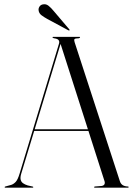

<svg xmlns="http://www.w3.org/2000/svg" viewBox="-20 -871 618 891"><path d="M136.5 -271H405L406 -263.5H134ZM134.5 -2.5Q134.5 -2 133.8 -1Q133 0 131.5 0H4Q3 0 2.2 -1Q1.5 -2 1.5 -2.5Q1.5 -4 2.5 -4.5Q3.5 -5 4.5 -5.5L32 -13Q43 -16.5 52.8 -26.8Q62.5 -37 71 -65.5L253.5 -667.5Q257 -678 252 -684.8Q247 -691.5 230 -693.5Q226.5 -695 225 -695.8Q223.5 -696.5 223.5 -697.5Q223.5 -699 224.5 -699.5Q225.5 -700 227 -700H348.5Q350 -700 350.8 -699.5Q351.5 -699 351.5 -697.5Q351.5 -696.5 350.2 -695.5Q349 -694.5 346 -693.5Q328.5 -693 325.8 -689.5Q323 -686 326 -676L536 -31Q540 -18 549.2 -12Q558.5 -6 573.5 -5.5Q575.5 -5.5 576.2 -4.8Q577 -4 577 -2.5Q577 -2 576.2 -1Q575.5 0 574 0H419.5Q418.5 0 417.5 -1Q416.5 -2 416.5 -2.5Q416.5 -4 418 -4.5Q419.5 -5 420.5 -5.5L451.5 -8Q461.5 -9.5 464.8 -16Q468 -22.5 464.5 -32L258.5 -675.5L266.5 -685L78.5 -65Q73.5 -48.5 75.8 -37.8Q78 -27 86.8 -20.8Q95.5 -14.5 108.5 -10.5L130.5 -5.5Q132.5 -5 133.5 -4.5Q134.5 -4 134.5 -2.5ZM230 -819 301 -735.5Q302 -734.5 302.8 -733Q303.5 -731.5 302.5 -730.5Q301.5 -729 299.8 -729.5Q298 -730 297 -730.5L199.5 -783Q184 -791.5 172.2 -800.5Q160.5 -809.5 159 -824Q158 -833 164 -841.5Q170 -850 182 -851Q194 -853 205.5 -844Q217 -835 230 -819Z"/></svg>

Font: Fraunces 120pt Light
Style: Regular
Weight: 300
Version: Version 1.000;[b76b70a41]